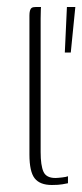

<svg xmlns="http://www.w3.org/2000/svg" viewBox="-20 -525 235 548"><path d="M128 3Q94 3 79 -16Q64 -35 64 -84V-481Q64 -489 65.5 -494.5Q67 -500 70.5 -502.5Q74 -505 82 -505H97Q97 -505 96.5 -496.5Q96 -488 96 -472V-91Q96 -53 104 -35Q112 -17 138 -17Q144 -17 157 -18.5Q170 -20 174 -22V-2Q169 -1 158 1Q147 3 128 3ZM165 -375 171 -505H195L182 -375Z"/></svg>

Font: Genos Thin ExtraLight
Style: Regular
Weight: 250
Version: Version 1.010